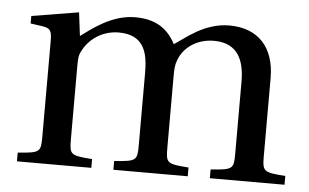

<svg xmlns="http://www.w3.org/2000/svg" viewBox="-41 -531 948 589"><g transform="rotate(5 433.5 -236.0)"><path d="M30 0H259V-27C192 -32 189 -34 189 -82V-302C189 -326 189 -339 196 -352C214 -390 255 -421 307 -421C388 -421 398 -362 398 -304V-82C398 -34 395 -32 327 -27V0H556V-27C489 -32 486 -34 486 -82V-302C486 -326 487 -338 493 -353C507 -391 547 -421 600 -421C659 -421 695 -388 695 -304V-82C695 -34 692 -32 624 -27V0H854V-27C787 -32 783 -34 783 -82V-322C783 -417 732 -472 643 -472C566 -472 511 -421 478 -400C455 -444 419 -472 353 -472C281 -472 222 -424 189 -400L180 -472L35 -448V-425L70 -420C94 -416 101 -412 101 -378V-82C101 -34 98 -32 30 -27Z"/></g></svg>

Font: erewhon
Style: Regular
Weight: 400
Version: Version 1.0.0